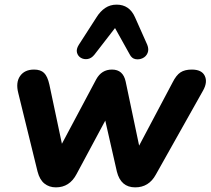

<svg xmlns="http://www.w3.org/2000/svg" viewBox="-20 -799 908 828"><path d="M221 9Q192 9 171.5 -7.5Q151 -24 142 -59L59 -397Q47 -443 66.5 -471Q86 -499 127 -499Q155 -499 170 -484.5Q185 -470 193 -434L247 -179L395 -457Q418 -499 463 -499Q511 -499 522 -447L580 -171L724 -443Q740 -475 758.5 -487Q777 -499 807 -499Q850 -499 863 -472Q876 -445 856 -409L652 -46Q622 9 563 9Q501 9 484 -59L434 -279L310 -48Q280 9 221 9ZM615 -606Q623 -586 616.5 -570.5Q610 -555 595 -548Q580 -541 564 -544Q548 -547 539 -565L476 -678L387 -563Q374 -547 358 -544.5Q342 -542 329 -549.5Q316 -557 312 -572Q308 -587 320 -606L396 -724Q412 -750 433.5 -764.5Q455 -779 483 -779Q538 -779 562 -725Z"/></svg>

Font: Nunito ExtraBold
Style: Italic
Weight: 800
Italic angle: -9°
Designer: Vernon Adams
Foundry: Vernon Adams
Version: Version 3.601; ttfautohint (v1.8.2.53-6de2)